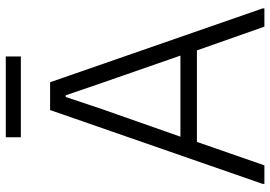

<svg xmlns="http://www.w3.org/2000/svg" viewBox="-155 -778 933 663"><g transform="rotate(-90 311.5 -446.5)"><path d="M8 -6 263 -740H359L614 -6V0H551L469 -233H153L72 0H8ZM451 -290 355 -566 314 -686H308L268 -566L171 -290ZM169 -893H448V-841H169Z"/></g></svg>

Font: Encode Sans Narrow
Style: Light
Weight: 300
Designer: Pablo Impallari, Andres Torresi
Foundry: Pablo Impallari, Andres Torresi
Version: Version 1.000; ttfautohint (v1.00) -l 8 -r 50 -G 200 -x 14 -